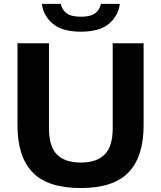

<svg xmlns="http://www.w3.org/2000/svg" viewBox="-20 -964 834 994"><path d="M398.5 9.5Q226.5 9.5 148.5 -72Q70.5 -153.5 70.5 -315V-740H233.5V-300Q233.5 -207 274.2 -164.8Q315 -122.5 398.5 -122.5Q481.5 -122.5 522.5 -164.8Q563.5 -207 563.5 -300V-740H723.5V-315Q723.5 -153.5 645.8 -72Q568 9.5 398.5 9.5ZM399 -800Q302.5 -800 253.8 -840.8Q205 -881.5 196.5 -944H294.5Q301 -913 325 -895.2Q349 -877.5 399 -877.5Q448.5 -877.5 472.5 -895.2Q496.5 -913 502.5 -944H600.5Q592 -881 543.5 -840.5Q495 -800 399 -800Z"/></svg>

Font: Encode Sans Semi Expanded
Style: Bold
Weight: 700
Width: 6
Designer: Multiple Designers
Foundry: Impallari Type
Version: Version 3.000; ttfautohint (v1.8.3) -l 8 -r 50 -G 200 -x 14 